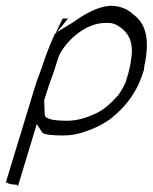

<svg xmlns="http://www.w3.org/2000/svg" viewBox="-21 -485 519 652"><path d="M-1 134C9 140 23 142 30 142H35L40 147L104 -64L121 -37C124 -33 128 -30 133 -30H134L135 -29C152 -26 173 -25 194 -25C219 -25 242 -29 265 -37C301 -49 334 -65 360 -86C404 -122 444 -170 465 -240L468 -248C468 -252 468 -255 469 -257V-260C489 -351 475 -408 427 -439L428 -440H427C411 -454 390 -463 364 -465C326 -468 281 -445 250 -425C242 -419 234 -414 225 -408L166 -372C160 -359 155 -347 149 -333C140 -311 131 -287 123 -262C114 -235 105 -215 97 -188ZM166 -368C175 -387 183 -405 192 -422H210ZM129 -145 140 -179C147 -203 154 -218 162 -242L174 -280C176 -288 179 -295 182 -301L183 -303C210 -352 270 -405 333 -407C350 -408 363 -407 375 -400C409 -382 434 -350 425 -288L422 -267C418 -247 413 -228 406 -207V-206C400 -193 389 -173 380 -161L379 -160C359 -138 335 -114 307 -101C278 -87 244 -75 208 -75C187 -75 162 -76 148 -81C134 -86 133 -88 131 -94Z"/></svg>

Font: SolarCharger
Style: 152
Weight: 100
Designer: Mew Too
Foundry: Cannot Into Space Fonts/KineticPlasma Fonts
Version: Version 1.100